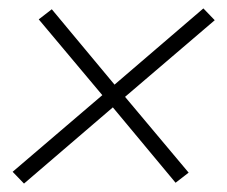

<svg xmlns="http://www.w3.org/2000/svg" viewBox="-20 -568 540 456"><path d="M37 -132 10 -160 223 -342 72 -522 103 -546 252 -367 463 -548 490 -520 277 -338 428 -158 397 -134 248 -313Z"/></svg>

Font: Iosevka Curly Slab Extralight
Style: Italic
Weight: 200
Italic angle: -9°
Monospace: yes
Designer: Belleve Invis
Foundry: Belleve Invis
Version: Version 22.1.2; ttfautohint (v1.8.4)